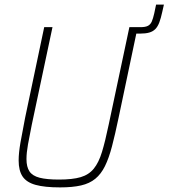

<svg xmlns="http://www.w3.org/2000/svg" viewBox="-20 -806 732 834"><path d="M536 -660 542 -688H590Q612 -688 623 -694Q634 -700 639.5 -713Q645 -726 650 -748L658 -786H692L685 -755Q679 -727 672 -708.5Q665 -690 654.5 -679.5Q644 -669 628 -664.5Q612 -660 588 -660ZM241 8Q174 8 134.5 -3Q95 -14 78 -39.5Q61 -65 61 -109Q61 -142 69 -187.5Q77 -233 89 -294L172 -688H208L118 -264Q108 -215 101.5 -178.5Q95 -142 95 -115Q95 -81 108 -61.5Q121 -42 152 -34Q183 -26 236 -26Q295 -26 330.5 -36.5Q366 -47 387.5 -73.5Q409 -100 423 -146Q437 -192 452 -264L542 -688H578L495 -294Q480 -222 466.5 -170.5Q453 -119 436 -84.5Q419 -50 394 -29.5Q369 -9 332 -0.5Q295 8 241 8Z"/></svg>

Font: Saira SemiCondensed Thin
Style: Italic
Weight: 250
Width: 4
Italic angle: -12°
Designer: Hector Gatti with collaboration of the Omnibus-Type team
Foundry: Omnibus-Type
Version: Version 1.101